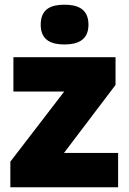

<svg xmlns="http://www.w3.org/2000/svg" viewBox="-20 -796 547 816"><path d="M254 -776C198 -776 153 -759 153 -691C153 -625 198 -607 254 -607C309 -607 356 -625 356 -691C356 -759 309 -776 254 -776ZM482 0V-146H252L471 -435V-553H37V-407H253L24 -109V0Z"/></svg>

Font: Noto Sans Kannada Black
Style: Regular
Weight: 900
Designer: Jelle Bosma - Monotype Design Team
Foundry: Monotype Imaging Inc.
Version: Version 2.005